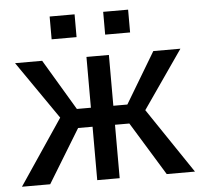

<svg xmlns="http://www.w3.org/2000/svg" viewBox="-51 -767 855 820"><g transform="rotate(-5 376.0 -357.0)"><path d="M490.7 -229H429.2V0H333V-229H271L131.3 0H10.3L198.7 -279.8L26.9 -528.3H143.1L272.9 -310.5H333V-528.3H429.2V-310.5H489.3L619.6 -528.3H735.8L563.5 -279.8L752 0H630.9ZM527.8 -616.2H420.9V-713.9H527.8ZM298.3 -616.2H191.4V-713.9H298.3Z"/></g></svg>

Font: GeogebraSans
Style: Regular
Weight: 400
Designer: Google
Version: Version 1.100140; 2013